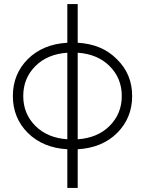

<svg xmlns="http://www.w3.org/2000/svg" viewBox="-20 -720 710 940"><path d="M627 -250Q627 -142.6 553.7 -69.3Q480.5 3.9 360.4 10.7Q360.4 74.2 360.4 200.2Q347.7 200.2 309.6 200.2Q309.6 152.3 309.6 10.7Q190.4 3.9 116.2 -69.3Q43 -142.6 43 -250Q43 -357.4 116.2 -430.7Q190.4 -503.9 309.6 -510.7Q309.6 -574.2 309.6 -700.2Q322.3 -700.2 360.4 -700.2Q360.4 -652.3 360.4 -510.7Q480.5 -503.9 552.7 -429.7Q627 -357.4 627 -250ZM93.8 -250Q93.8 -163.1 153.3 -103.5Q211.9 -44.9 309.6 -38.1Q309.6 -179.7 309.6 -461.9Q211.9 -455.1 153.3 -396.5Q93.8 -336.9 93.8 -250ZM360.4 -38.1Q458 -44.9 516.6 -103.5Q576.2 -163.1 576.2 -250Q576.2 -336.9 516.6 -396.5Q458 -455.1 360.4 -461.9Q360.4 -320.3 360.4 -38.1Z"/></svg>

Font: LeFont
Style: ExtraLight
Weight: 200
Designer: Leryon MEDIA
Version: Version 1.0